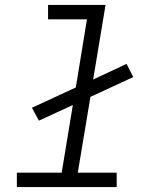

<svg xmlns="http://www.w3.org/2000/svg" viewBox="-20 -755 640 775"><path d="M48 0V-58H229L274 -331L137 -268L109 -320L286 -402L331 -677H174V-735H406L356 -434L491 -497L518 -444L345 -364L294 -58H451V0Z"/></svg>

Font: Iosevka Curly LtExObl
Style: Regular
Weight: 300
Width: 7
Italic angle: -9°
Monospace: yes
Designer: Belleve Invis
Foundry: Belleve Invis
Version: Version 11.1.0; ttfautohint (v1.8.3)